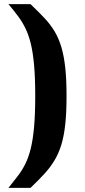

<svg xmlns="http://www.w3.org/2000/svg" viewBox="-20 -763 412 932"><path d="M21 149Q46 118 67 90.5Q88 63 103.5 31.5Q119 0 129.5 -43Q140 -86 145.5 -147.5Q151 -209 151 -297Q151 -385 145.5 -446.5Q140 -508 129.5 -551Q119 -594 103.5 -625.5Q88 -657 67.5 -684.5Q47 -712 21 -743H128Q167 -706 196.5 -674.5Q226 -643 246 -609Q266 -575 278.5 -532Q291 -489 297 -432.5Q303 -376 303 -297Q303 -218 297 -161.5Q291 -105 278.5 -63Q266 -21 246 13Q226 47 197 79Q168 111 128 149Z"/></svg>

Font: Saira SemiExpanded
Style: Bold
Weight: 700
Width: 6
Designer: Hector Gatti with collaboration of the Omnibus-Type team
Foundry: Omnibus-Type
Version: Version 1.101